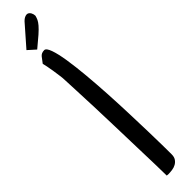

<svg xmlns="http://www.w3.org/2000/svg" viewBox="-357 -960 911 911"><g transform="rotate(-45 98.0 -505.0)"><path d="M27.3 -791Q38.1 -805.7 48.3 -818.8Q58.6 -832 78.1 -832Q90.8 -832 101.6 -801.8Q112.3 -771.5 120.1 -721.2Q127.9 -670.9 133.8 -606.4Q139.6 -542 143.6 -472.7Q147.5 -403.3 149.9 -334.5Q152.3 -265.6 153.8 -208.5Q155.3 -151.4 155.8 -110.4Q156.2 -69.3 156.2 -54.7Q156.2 -37.1 148.9 -26.4Q141.6 -15.6 130.4 -9.3Q119.1 -2.9 105 -1Q90.8 1 78.1 1Q76.2 1 72.8 0.5Q69.3 0 68.4 0Q68.4 -25.4 66.9 -77.6Q65.4 -129.9 63.5 -195.8Q61.5 -261.7 59.6 -334.5Q57.6 -407.2 55.2 -473.1Q52.7 -539.1 50.3 -591.3Q47.9 -643.6 46.9 -668.9Q46.9 -675.8 44.4 -693.4Q42 -710.9 39.1 -730.5Q36.1 -750 32.7 -767.1Q29.3 -784.2 27.3 -791ZM102.5 -987.3Q115.2 -1002.9 127 -1007.8Q138.7 -1012.7 146.5 -1009.3Q154.3 -1005.9 159.2 -996.6Q164.1 -987.3 164.1 -976.6Q161.1 -964.8 156.7 -955.6Q152.3 -946.3 141.6 -933.6Q130.9 -920.9 110.4 -902.8Q89.8 -884.8 56.6 -857.4L18.6 -891.6Z"/></g></svg>

Font: Architects Daughter-petzku
Style: Regular
Weight: 400
Designer: Kimberly Geswein
Foundry: Kimberly Geswein
Version: Version 1.000 2010 initial release